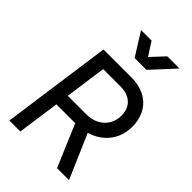

<svg xmlns="http://www.w3.org/2000/svg" viewBox="-287 -1114 1225 1225"><g transform="rotate(45 325.5 -501.0)"><path d="M45 0H144L184 -285H354L475 0H583L454 -298C561 -329 628 -415 628 -526C628 -662 539 -745 401 -745H149ZM197 -375 236 -655H395C477 -655 529 -607 529 -528C529 -439 462 -375 366 -375ZM231 -1002 328 -847H435L578 -1002H468L384 -912L326 -1002Z"/></g></svg>

Font: Mluvka Medium
Style: Italic
Weight: 500
Italic angle: -8°
Designer: Modified by Jiří Krblich, Original typeface by Gumpita Rahayu
Foundry: Gumpita Rahayu & Jiří Krblich
Version: Version 2.000;Glyphs 3.1.1 (3134)